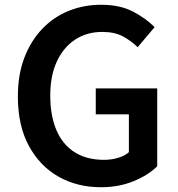

<svg xmlns="http://www.w3.org/2000/svg" viewBox="-20 -772 749 806"><path d="M404 14Q304 14 225.5 -30.5Q147 -75 101 -160Q55 -245 55 -367Q55 -458 82 -529Q109 -600 156.5 -650Q204 -700 267.5 -726Q331 -752 405 -752Q484 -752 539 -723Q594 -694 629 -658L558 -574Q530 -601 495.5 -619.5Q461 -638 409 -638Q344 -638 295 -605.5Q246 -573 218.5 -513.5Q191 -454 191 -371Q191 -287 216.5 -226.5Q242 -166 292.5 -133.5Q343 -101 417 -101Q448 -101 476 -109.5Q504 -118 521 -133V-292H382V-401H640V-74Q603 -37 541 -11.5Q479 14 404 14Z"/></svg>

Font: Noto Sans JP Thin SemiBold
Style: Regular
Weight: 600
Version: Version 2.004-H2;hotconv 1.0.118;makeotfexe 2.5.65603